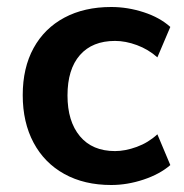

<svg xmlns="http://www.w3.org/2000/svg" viewBox="-20 -519 526 549"><path d="M298 10Q221 10 164 -21.5Q107 -53 76 -111Q45 -169 45 -247Q45 -325 76 -381.5Q107 -438 164 -468.5Q221 -499 298 -499Q345 -499 391 -484Q437 -469 467 -442L430 -355Q404 -378 371.5 -390Q339 -402 309 -402Q244 -402 208.5 -361.5Q173 -321 173 -246Q173 -172 208.5 -129.5Q244 -87 309 -87Q338 -87 371 -99Q404 -111 430 -135L467 -47Q437 -21 390.5 -5.5Q344 10 298 10Z"/></svg>

Font: Nunito Sans 12pt ExtraLight
Style: Regular
Weight: 200
Designer: Vernon Adams
Foundry: Vernon Adams
Version: Version 3.101;gftools[0.9.27]